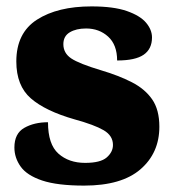

<svg xmlns="http://www.w3.org/2000/svg" viewBox="-20 -570 542 600"><path d="M243 10Q159 10 111.5 -6Q64 -22 44.5 -49.5Q25 -77 25 -109Q25 -153 56 -170.5Q87 -188 130 -188Q130 -119 162.5 -90Q195 -61 246 -61Q294 -61 313.5 -78Q333 -95 333 -117Q333 -146 304 -163Q275 -180 213 -197Q122 -223 76.5 -262.5Q31 -302 31 -378Q31 -467 95.5 -508.5Q160 -550 266 -550Q335 -550 376.5 -535.5Q418 -521 436.5 -499Q455 -477 455 -453Q455 -417 429 -399Q403 -381 346 -381Q346 -430 318 -455.5Q290 -481 249 -481Q218 -481 198 -469Q178 -457 178 -432Q178 -404 202.5 -387.5Q227 -371 297 -350Q351 -334 392 -313Q433 -292 455.5 -259.5Q478 -227 478 -174Q478 -92 419 -41Q360 10 243 10Z"/></svg>

Font: Noto Serif Black
Style: Regular
Weight: 900
Designer: Monotype Design Team
Foundry: Monotype Imaging Inc.
Version: Version 2.014; ttfautohint (v1.8.4.7-5d5b)